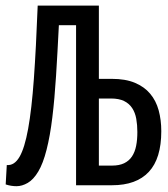

<svg xmlns="http://www.w3.org/2000/svg" viewBox="-27 -658 597 682"><path d="M370.1 -377.9H324.2V-638.2H106.9C103 -536.9 98.5 -450.2 93.3 -377.9C88.1 -305.7 81.3 -246.6 73 -200.7C64.7 -154.8 54.4 -121.4 42.2 -100.6C30 -79.8 15 -70.1 -2.9 -71.8L-6.8 -2.9C5.9 1.3 18.7 3.4 31.7 3.4C44.8 3.4 58 -0.5 71.5 -8.3C85 -16.1 97.5 -29.5 108.9 -48.6C120.3 -67.6 130.1 -93.4 138.4 -126C146.7 -158.5 153.6 -196.9 158.9 -241C164.3 -285.1 168.7 -334.2 172.1 -388.4C175.5 -442.6 178.9 -502.6 182.1 -568.4H243.2V0H371.1C428.7 0 472.2 -15.9 501.7 -47.6C531.2 -79.3 545.9 -127.4 545.9 -191.9C545.9 -218.6 542.8 -243.3 536.6 -266.1C530.4 -288.9 520.3 -308.6 506.3 -325.2C492.4 -341.8 474.2 -354.7 451.9 -364C429.6 -373.3 402.3 -377.9 370.1 -377.9ZM460.9 -189C460.9 -170.7 459.5 -154.3 456.5 -139.6C453.6 -125 448.6 -112.5 441.7 -102.1C434.7 -91.6 425.4 -83.7 413.8 -78.1C402.3 -72.6 388 -69.8 371.1 -69.8H324.2V-308.1H367.2C386.1 -308.1 401.6 -305.1 413.8 -299.1C426 -293.1 435.6 -284.7 442.6 -273.9C449.6 -263.2 454.4 -250.6 457 -236.1C459.6 -221.6 460.9 -205.9 460.9 -189Z"/></svg>

Font: CodeNewRoman Nerd Font Mono
Style: Regular
Weight: 400
Monospace: yes
Designer: Sam Radian
Foundry: Code New Roman
Version: Version 2.00 November 29, 2014;Nerd Fonts 3.2.1